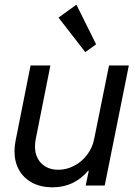

<svg xmlns="http://www.w3.org/2000/svg" viewBox="-20 -800 589 828"><path d="M431.6 0H349.6L362.8 -63.5H359.9Q299.8 7.8 206.1 7.8Q156.2 7.8 119.4 -11.7Q82.5 -31.2 62.5 -66.4Q42.5 -101.6 42.5 -147.5Q42.5 -168.9 46.9 -191.4L111.8 -517.6H197.3L133.8 -198.7Q130.9 -182.6 130.9 -168Q130.9 -138.7 143.1 -116Q155.3 -93.3 178 -80.6Q200.7 -67.9 231 -67.9Q267.1 -67.9 300 -85.2Q333 -102.5 355.7 -132.6Q378.4 -162.6 385.7 -198.7L450.2 -517.6H535.6ZM232.4 -724.1 309.6 -779.8 394.5 -608.9 347.7 -575.2Z"/></svg>

Font: Reddit Sans Chocolate
Style: Italic
Weight: 400
Italic angle: -11.25°
Designer: Stephen Hutchings
Version: Version 1.013